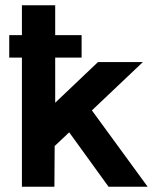

<svg xmlns="http://www.w3.org/2000/svg" viewBox="-20 -707 597 727"><path d="M15 -489V-574H63V-687H189V-574H289V-489H189V-318L351 -472H521L328 -289L539 0H391L242 -206L187 -154Q187 -130 186.5 -77Q186 -24 186 0H63V-489Z"/></svg>

Font: Coval
Style: Heavy
Weight: 900
Foundry: Context Ltd
Version: Version 001.000